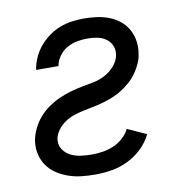

<svg xmlns="http://www.w3.org/2000/svg" viewBox="-66 -591 632 661"><g transform="rotate(-10 250.0 -260.0)"><path d="M217 8Q192 8 168.5 5.5Q145 3 123 -4.5Q101 -12 82 -24.5Q63 -37 50 -55.5Q37 -74 32 -97Q27 -120 31 -144Q35 -165 44.5 -184.5Q54 -204 68.5 -221Q83 -238 101.5 -251Q120 -264 140 -273Q160 -282 180.5 -288Q201 -294 222 -298Q243 -302 264 -306Q285 -310 304.5 -320.5Q324 -331 339 -348.5Q354 -366 357 -386Q360 -404 353 -419Q346 -434 332.5 -443Q319 -452 302.5 -455Q286 -458 269 -458Q251 -458 232.5 -454.5Q214 -451 197.5 -441.5Q181 -432 169.5 -416Q158 -400 155 -382Q155 -382 155 -382Q155 -382 155 -382H77Q77 -382 77 -382Q77 -382 77 -382Q80 -403 89 -423.5Q98 -444 112.5 -461.5Q127 -479 145.5 -492.5Q164 -506 184.5 -514Q205 -522 226.5 -525Q248 -528 269 -528Q291 -528 313.5 -525Q336 -522 356 -514.5Q376 -507 393 -493.5Q410 -480 420.5 -461.5Q431 -443 434.5 -421Q438 -399 434 -376Q432 -359 424.5 -342.5Q417 -326 406.5 -311Q396 -296 382 -283.5Q368 -271 352.5 -261Q337 -251 320 -244Q303 -237 286 -232Q269 -227 251.5 -223.5Q234 -220 217 -216.5Q200 -213 182.5 -207.5Q165 -202 149.5 -192Q134 -182 122.5 -167Q111 -152 108 -135Q105 -115 115.5 -99Q126 -83 142.5 -75Q159 -67 178 -64.5Q197 -62 217 -62Q235 -62 254 -65Q273 -68 291 -75.5Q309 -83 324.5 -96.5Q340 -110 349 -128L415 -98Q402 -71 379.5 -49.5Q357 -28 330 -15Q303 -2 274 3Q245 8 217 8Z"/></g></svg>

Font: Iosevka SS04
Style: Italic
Weight: 400
Italic angle: -9°
Monospace: yes
Designer: Belleve Invis
Foundry: Belleve Invis
Version: Version 19.0.0; ttfautohint (v1.8.4)